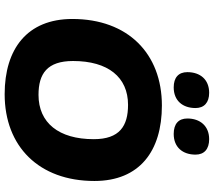

<svg xmlns="http://www.w3.org/2000/svg" viewBox="-68 -862 940 845"><g transform="rotate(90 402.5 -439.0)"><path d="M394 11C624 11 776 -140 776 -384C776 -583 644 -681 444 -681C215 -681 63 -531 63 -287C63 -88 195 11 394 11ZM397 -138C304 -138 248 -176 248 -290C248 -444 319 -532 441 -532C534 -532 592 -495 592 -381C592 -227 520 -138 397 -138ZM569 -733C628 -733 660 -773 660 -829C660 -867 636 -889 592 -889C534 -889 501 -849 501 -793C501 -754 525 -733 569 -733ZM364 -733C423 -733 455 -773 455 -829C455 -867 431 -889 388 -889C329 -889 297 -849 297 -793C297 -754 321 -733 364 -733Z"/></g></svg>

Font: SN Pro Heavy
Style: Italic
Weight: 800
Italic angle: -9°
Designer: Tobias Whetton
Foundry: Supernotes
Version: Version 1.001;Glyphs 3.2 (3249)